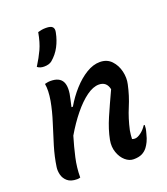

<svg xmlns="http://www.w3.org/2000/svg" viewBox="-148 -918 897 1031"><g transform="rotate(-20 300.0 -403.0)"><path d="M128 -534Q136 -536 143.5 -537.5Q151 -539 161 -539Q212 -539 228.5 -507Q245 -475 228 -408Q224 -389 219 -368H227Q255 -416 291 -456Q327 -496 366.5 -520Q406 -544 444 -544Q485 -544 510 -517.5Q535 -491 544 -453Q553 -415 545 -380Q532 -319 508.5 -263.5Q485 -208 471 -144Q469 -130 467.5 -118.5Q466 -107 466 -96Q474 -93 482 -93Q497 -93 517 -108Q537 -123 550 -144H556Q556 -134 554.5 -123.5Q553 -113 548 -96Q542 -71 534 -54.5Q526 -38 517 -26Q504 -9 485.5 0Q467 9 438 9Q413 9 391 -10Q369 -29 357.5 -61.5Q346 -94 353 -132Q364 -189 390.5 -250Q417 -311 452 -386Q442 -432 398 -432Q365 -432 327 -404.5Q289 -377 250 -329Q211 -281 176 -221Q159 -164 146.5 -108.5Q134 -53 134 3Q125 6 116 6Q80 6 61 -10.5Q42 -27 36.5 -50Q31 -73 34 -93Q42 -149 59.5 -207Q77 -265 96 -324Q115 -383 125 -438Q135 -496 128 -534ZM235 -815Q263 -815 272.5 -804.5Q282 -794 277 -773Q269 -732 250.5 -697Q232 -662 201 -636Q185 -623 156 -623Q133 -623 118 -635Q145 -678 162 -715Q179 -752 189 -808Q200 -811 210 -813Q220 -815 235 -815Z"/></g></svg>

Font: Recursive Sn Csl St Med
Style: Italic
Weight: 500
Italic angle: -15°
Version: Version 1.079;hotconv 1.0.112;makeotfexe 2.5.65598; ttfautoh